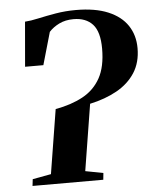

<svg xmlns="http://www.w3.org/2000/svg" viewBox="-53 -797 675 842"><g transform="rotate(-5 284.0 -376.0)"><path d="M56 0 59.5 -29.5 141 -44.5 186.5 -327Q256 -339.5 306.8 -367Q357.5 -394.5 385 -444Q412.5 -493.5 412.5 -573.5Q412.5 -648 382.8 -680.5Q353 -713 298.5 -713Q262.5 -713 235.2 -699.5Q208 -686 190.5 -666.5L149.5 -523.5H69L86 -720.5Q111 -722 146 -729.8Q181 -737.5 223.5 -744.8Q266 -752 312 -752Q397 -752 453.8 -728.2Q510.5 -704.5 539 -661.8Q567.5 -619 567.5 -562Q567.5 -499 538.5 -454Q509.5 -409 458 -380.2Q406.5 -351.5 339 -337L292 -44.5L370.5 -29.5L367.5 0Z"/></g></svg>

Font: Merriweather 96pt
Style: Bold Italic
Weight: 700
Italic angle: -7.8°
Version: Version 2.101